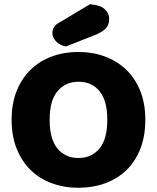

<svg xmlns="http://www.w3.org/2000/svg" viewBox="-20 -871 743 909"><path d="M35 -304Q35 -382 59.5 -442Q84 -502 126.5 -542.5Q169 -583 226.5 -604Q284 -625 351 -625Q418 -625 475.5 -604Q533 -583 576 -542.5Q619 -502 643.5 -442Q668 -382 668 -304Q668 -226 644 -165.5Q620 -105 577.5 -64.5Q535 -24 477 -3Q419 18 351 18Q283 18 225 -3.5Q167 -25 125 -66Q83 -107 59 -167Q35 -227 35 -304ZM215 -304Q215 -213 252 -168Q289 -123 351 -123Q414 -123 451 -168Q488 -213 488 -304Q488 -394 451.5 -439Q415 -484 352 -484Q290 -484 252.5 -439.5Q215 -395 215 -304ZM406 -851Q455 -847 476 -827.5Q497 -808 497 -782Q497 -753 480.5 -736Q464 -719 429 -705L292 -651Q263 -657 245.5 -675Q228 -693 228 -715Q228 -729 235.5 -742Q243 -755 259 -763Z"/></svg>

Font: Baloo Thambi
Style: Regular
Weight: 400
Designer: Aadarsh Rajan and Ek Type
Foundry: Ek Type
Version: Version 1.443;PS 1.000;hotconv 16.6.51;makeotf.lib2.5.65220;